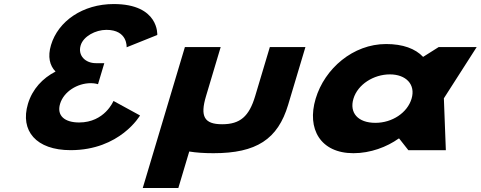

<svg xmlns="http://www.w3.org/2000/svg" viewBox="-20 -747 2391 955"><path d="M609.8 -511.8C609.8 -511.8 616.2 -598.5 509.3 -598.5C454.8 -598.5 394.7 -566.2 381.2 -521.2C366 -470.2 405.2 -432.8 456.6 -432.8H498.8L467.5 -328.2C467.5 -328.2 452.6 -333.3 432 -333.3C364.1 -333.3 296.9 -290.8 278.8 -230.5C261 -171 302.6 -137.8 373.5 -137.8C501.1 -137.8 544.4 -244.9 544.4 -244.9L676.5 -172.7C676.5 -172.7 577.3 -0.1 331.3 -0.1C159.8 -0.1 78.9 -96.2 119 -230.5C141.2 -304.4 192 -358 256.3 -391.1C227 -420.9 216.4 -465.1 233.7 -522.9C269.3 -641.9 391.6 -726.9 545.6 -726.9C772.6 -726.9 762.3 -573 762.3 -573Z M1077.7 -513H899.7L690.1 188H867.1L921.3 6.6C955.6 12.3 995.9 15 1042 15C1255.2 15 1361.9 -54 1413.3 -226L1499.2 -513H1322.2L1249.2 -269C1219 -168 1174.6 -129 1085.1 -129C995.5 -129 974.5 -168 1004.8 -269Z M1550 -256C1505.1 -106 1573.9 15 1738 15C1822.7 15 1904.5 -16 1963.1 -58H1965.5L2011.1 0H2197.6L2187.8 -258L2351.1 -513H2162.1L2084.5 -464C2046 -505 1983.9 -528 1900.4 -528C1736.3 -528 1594.8 -406 1550 -256ZM1738 -256C1759.2 -327 1838.3 -377 1919.3 -377C1999.2 -377 2048.4 -327 2027.1 -256C2006.2 -186 1930.7 -136 1847.3 -136C1760.1 -136 1717 -186 1738 -256Z"/></svg>

Font: Hussar
Style: BdSuprExtOblThree
Weight: 700
Foundry: Cannot Into Space Fonts
Version: Version 2.00